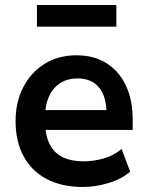

<svg xmlns="http://www.w3.org/2000/svg" viewBox="-20 -734 588 764"><path d="M310 10Q226 10 166 -21.5Q106 -53 74 -112Q42 -171 42 -252Q42 -328 72.5 -387Q103 -446 157.5 -480Q212 -514 285 -514Q353 -514 403 -483Q453 -452 480.5 -394.5Q508 -337 508 -257V-217H142V-296H420L404 -279Q404 -350 374 -386Q344 -422 288 -422Q249 -422 220 -403.5Q191 -385 175 -350Q159 -315 159 -265V-255Q159 -199 176.5 -162.5Q194 -126 228.5 -109Q263 -92 313 -92Q351 -92 391 -103Q431 -114 464 -141L498 -51Q463 -21 411.5 -5.5Q360 10 310 10ZM127 -628V-714H443V-628Z"/></svg>

Font: Nunitoga
Style: Bold
Weight: 700
Designer: Vernon Adams
Foundry: Vernon Adams
Version: Version 1.0